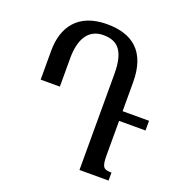

<svg xmlns="http://www.w3.org/2000/svg" viewBox="-130 -837 897 949"><g transform="rotate(20 318.0 -362.0)"><path d="M58 -354H159V-504C159 -602 195 -667 275 -667C350 -667 391 -627 391 -504V0H544V-42C502 -42 492 -51 492 -115V-295H631V-346H492V-498C492 -660 407 -724 274 -724C120 -724 58 -629 58 -506Z"/></g></svg>

Font: Noto Serif Armenian ExtraCondensed SemiBold
Style: Regular
Weight: 600
Width: 2
Designer: Monotype Design Team
Foundry: Monotype Imaging Inc.
Version: Version 2.008